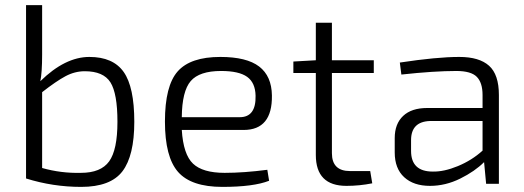

<svg xmlns="http://www.w3.org/2000/svg" viewBox="-20 -720 2054 752"><path d="M145 -700V-506Q145 -436 138 -402Q235 -497 330 -497Q423 -497 464.5 -438Q506 -379 506 -243Q506 -110 459.5 -49Q413 12 298 12Q187 12 82 -21V-700ZM145 -359V-62Q219 -41 297 -43Q375 -43 407.5 -88Q440 -133 440 -243Q440 -354 412.5 -397.5Q385 -441 312 -441Q273 -441 236.5 -421.5Q200 -402 145 -359Z M934 -211H692Q698 -115 736 -79Q774 -43 860 -43Q935 -43 1027 -55L1034 -12Q973 12 851 12Q729 12 677.5 -46.5Q626 -105 626 -244Q626 -384 676 -440.5Q726 -497 843 -497Q946 -497 995 -459.5Q1044 -422 1045 -346Q1047 -211 934 -211ZM692 -261H919Q983 -261 981 -345Q980 -396 948 -419Q916 -442 846 -442Q761 -442 727 -402.5Q693 -363 692 -261Z M1430 -50 1438 -2Q1388 8 1337 8Q1217 8 1217 -113V-434H1129V-479L1217 -484V-631H1280V-484H1444V-434H1280V-120Q1280 -50 1351 -50Z M1552 -428 1546 -475Q1691 -497 1779 -497Q1857 -497 1895.5 -462.5Q1934 -428 1934 -348V0H1884L1876 -85Q1840 -49 1782.5 -20.5Q1725 8 1664 8Q1600 8 1563 -26Q1526 -60 1526 -123V-179Q1526 -235 1559 -266Q1592 -297 1653 -297H1870V-348Q1870 -396 1847.5 -419Q1825 -442 1767 -442Q1681 -442 1552 -428ZM1590 -171V-129Q1590 -48 1675 -48Q1719 -47 1773.5 -69.5Q1828 -92 1870 -130V-246H1663Q1590 -243 1590 -171Z"/></svg>

Font: Exo 2.0 Light
Style: Regular
Weight: 300
Designer: Natanael Gama
Version: Version 1.001;PS 001.001;hotconv 1.0.70;makeotf.lib2.5.58329